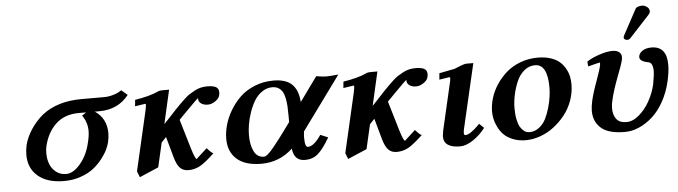

<svg xmlns="http://www.w3.org/2000/svg" viewBox="-46 -863 3784 1072"><g transform="rotate(-5 1846.5 -327.0)"><path d="M292 -25.9Q331.5 -25.9 371.3 -72.8Q411.1 -119.6 426.8 -187Q437 -227.1 437 -253.9Q437 -303.7 408.2 -342.8Q412.6 -345.2 415.8 -347.4Q418.9 -349.6 422.9 -352.1Q426.8 -354.5 428.7 -356.4Q430.7 -358.4 430.2 -358.9H390.1Q310.5 -358.9 261.2 -311.8Q211.9 -264.6 194.8 -189Q190.9 -174.8 190.9 -150.9Q190.9 -119.1 200.7 -92Q210.4 -64.9 234.1 -45.4Q257.8 -25.9 292 -25.9ZM192.9 -369.1Q278.3 -435.1 412.1 -435.1H542Q564.9 -435.1 591.6 -442.9Q618.2 -450.7 638.2 -464.8L671.9 -436Q611.8 -358.9 506.8 -358.9H481Q545.9 -315.4 545.9 -232.9Q545.9 -210 540 -184.1Q535.6 -164.6 524.7 -141.4Q513.7 -118.2 491.7 -90.1Q469.7 -62 441.2 -39.8Q412.6 -17.6 369.6 -2.7Q326.7 12.2 276.9 12.2Q183.1 12.2 131.1 -32Q79.1 -76.2 79.1 -150.9Q79.1 -177.7 85 -205.1Q95.7 -249 124 -292.2Q152.3 -335.4 192.9 -369.1Z M1180.7 -390.1Q1177.7 -373 1156.5 -357.9Q1135.3 -342.8 1113.8 -342.8Q1089.4 -342.8 1075.4 -353.5Q1061.5 -364.3 1061.5 -378.9Q1061.5 -382.8 1063 -384.8Q1054.7 -380.4 990.7 -314.9L948.7 -272L996.6 -110.8Q1016.1 -45.9 1024.9 -45.9Q1024.4 -45.9 1030.5 -51.5Q1036.6 -57.1 1053.2 -72Q1069.8 -86.9 1085 -101.1Q1112.8 -69.8 1120.6 -69.8Q1069.8 -21.5 1039.3 -4.6Q1008.8 12.2 973.6 12.2Q946.3 12.2 928.5 -4.2Q910.6 -20.5 897.9 -64L864.7 -183.1L837.9 -154.8L806.6 -18.1L699.7 27.8L686.5 -5.9L762.7 -336.9Q768.6 -365.2 768.6 -372.1Q768.6 -377.9 765.6 -377.9Q761.7 -377.9 707.5 -369.1L710.9 -404.8Q793 -418 836.9 -438Q847.7 -444.8 867.7 -444.8H904.8L861.8 -255.9Q869.1 -263.7 891.6 -287.1Q914.1 -310.5 926.8 -325.2Q947.8 -347.2 957.8 -357.2Q967.8 -367.2 986.1 -384.5Q1004.4 -401.9 1017.1 -409.9Q1029.8 -418 1047.4 -427.5Q1064.9 -437 1082.3 -440.9Q1099.6 -444.8 1118.7 -444.8Q1149.4 -444.8 1166 -436.5Q1182.6 -428.2 1182.6 -405.8Q1182.6 -396 1180.7 -390.1Z M1488.8 -444.8Q1526.4 -444.8 1553.2 -435.5Q1580.1 -426.3 1596.4 -408.2Q1612.8 -390.1 1620.8 -366.7Q1628.9 -343.3 1631.3 -312L1729.5 -448.2Q1766.6 -441.9 1785.6 -441.9Q1805.7 -441.9 1853.5 -446.8L1634.8 -147Q1632.3 -126.5 1632.3 -111.8Q1632.3 -59.1 1649.4 -59.1Q1682.6 -59.1 1723.6 -120.1L1766.6 -102.1Q1729.5 -38.6 1699.7 -13.2Q1669.9 12.2 1627.4 12.2Q1565.9 12.2 1558.6 -57.1Q1483.9 12.2 1383.3 12.2Q1292 12.2 1245.4 -29.3Q1198.7 -70.8 1198.7 -143.1Q1198.7 -180.2 1209.7 -220.2Q1220.7 -260.3 1244.4 -300.5Q1268.1 -340.8 1301.3 -372.8Q1334.5 -404.8 1383.3 -424.8Q1432.1 -444.8 1488.8 -444.8ZM1556.6 -206.1V-241.2Q1556.6 -273.4 1555.2 -296.1Q1553.7 -318.8 1549.1 -341.3Q1544.4 -363.8 1536.1 -377.4Q1527.8 -391.1 1513.7 -399.7Q1499.5 -408.2 1479.5 -408.2Q1448.2 -408.2 1421.6 -389.6Q1395 -371.1 1377.9 -342.3Q1360.8 -313.5 1348.9 -278.3Q1336.9 -243.2 1331.8 -210.9Q1326.7 -178.7 1326.7 -151.9Q1326.7 -98.1 1344.5 -62Q1362.3 -25.9 1400.4 -25.9Q1409.2 -25.9 1423.3 -37.8Q1437.5 -49.8 1459.5 -77.1Q1481.4 -104.5 1495.4 -123Q1509.3 -141.6 1537.6 -180.2Z M2348.1 -390.1Q2345.2 -373 2324 -357.9Q2302.7 -342.8 2281.2 -342.8Q2256.8 -342.8 2242.9 -353.5Q2229 -364.3 2229 -378.9Q2229 -382.8 2230.5 -384.8Q2222.2 -380.4 2158.2 -314.9L2116.2 -272L2164.1 -110.8Q2183.6 -45.9 2192.4 -45.9Q2191.9 -45.9 2198 -51.5Q2204.1 -57.1 2220.7 -72Q2237.3 -86.9 2252.4 -101.1Q2280.3 -69.8 2288.1 -69.8Q2237.3 -21.5 2206.8 -4.6Q2176.3 12.2 2141.1 12.2Q2113.8 12.2 2095.9 -4.2Q2078.1 -20.5 2065.4 -64L2032.2 -183.1L2005.4 -154.8L1974.1 -18.1L1867.2 27.8L1854 -5.9L1930.2 -336.9Q1936 -365.2 1936 -372.1Q1936 -377.9 1933.1 -377.9Q1929.2 -377.9 1875 -369.1L1878.4 -404.8Q1960.4 -418 2004.4 -438Q2015.1 -444.8 2035.2 -444.8H2072.3L2029.3 -255.9Q2036.6 -263.7 2059.1 -287.1Q2081.5 -310.5 2094.2 -325.2Q2115.2 -347.2 2125.2 -357.2Q2135.3 -367.2 2153.6 -384.5Q2171.9 -401.9 2184.6 -409.9Q2197.3 -418 2214.8 -427.5Q2232.4 -437 2249.8 -440.9Q2267.1 -444.8 2286.1 -444.8Q2316.9 -444.8 2333.5 -436.5Q2350.1 -428.2 2350.1 -405.8Q2350.1 -396 2348.1 -390.1Z M2609.9 -444.8 2525.9 -83Q2522.9 -69.8 2522.9 -61Q2522.9 -47.9 2531.2 -47.9Q2557.6 -47.9 2612.8 -104L2638.2 -79.1Q2609.9 -41.5 2570.3 -14.6Q2530.8 12.2 2496.1 12.2Q2404.8 12.2 2404.8 -51.8Q2404.8 -57.6 2409.2 -83L2467.8 -336.9Q2474.1 -361.8 2474.1 -371.1Q2474.1 -377.9 2469.2 -377.9Q2467.3 -377.9 2413.1 -369.1L2416 -404.8Q2491.2 -418.9 2502.9 -421.9Q2509.3 -424.3 2521.7 -429.4Q2534.2 -434.6 2538.1 -436Q2559.1 -444.8 2573.2 -444.8Z M2889.6 -33.2Q2918.9 -33.2 2943.1 -52Q2967.3 -70.8 2981.2 -98.6Q2995.1 -126.5 3004.6 -160.6Q3014.2 -194.8 3017.8 -222.4Q3021.5 -250 3021.5 -272Q3021.5 -402.8 2951.7 -402.8Q2917 -402.8 2889.9 -379.6Q2862.8 -356.4 2847.7 -320.1Q2832.5 -283.7 2824.7 -245.8Q2816.9 -208 2816.9 -172.9Q2816.9 -137.7 2822.5 -111.1Q2828.1 -84.5 2835.9 -70.3Q2843.8 -56.2 2854.2 -47.1Q2864.7 -38.1 2873 -35.6Q2881.3 -33.2 2889.6 -33.2ZM2690.4 -165Q2690.4 -201.7 2701.9 -240.2Q2713.4 -278.8 2737.3 -315.2Q2761.2 -351.6 2793.9 -380.4Q2826.7 -409.2 2872.6 -426.5Q2918.5 -443.8 2970.7 -443.8Q3010.7 -443.8 3042 -433.6Q3073.2 -423.3 3092.3 -406.7Q3111.3 -390.1 3123.8 -367.9Q3136.2 -345.7 3140.9 -324Q3145.5 -302.2 3145.5 -278.8Q3145.5 -232.9 3129.6 -188.5Q3113.8 -144 3085.9 -108.9Q3058.1 -73.7 3022.7 -46.6Q2987.3 -19.5 2946.3 -4.9Q2905.3 9.8 2864.7 9.8Q2824.2 9.8 2792 -3.4Q2759.8 -16.6 2741.2 -35.9Q2722.7 -55.2 2710.7 -80.1Q2698.7 -105 2694.6 -125.7Q2690.4 -146.5 2690.4 -165Z M3575.7 -682.1Q3590.3 -682.1 3603.5 -672.1Q3616.7 -662.1 3616.7 -648.9V-645Q3614.7 -635.3 3607.4 -627.9L3494.6 -505.9Q3488.3 -499 3476.6 -499Q3470.7 -499 3464.6 -502.9Q3458.5 -506.8 3458.5 -512.2Q3458.5 -518.1 3461.4 -523.9L3538.6 -667Q3542.5 -674.8 3553.7 -678.5Q3564.9 -682.1 3575.7 -682.1ZM3681.6 -250Q3667 -186.5 3638.2 -135.5Q3609.4 -84.5 3573.5 -53Q3537.6 -21.5 3498.3 -4.6Q3459 12.2 3420.4 12.2Q3328.1 12.2 3286.9 -24.2Q3245.6 -60.5 3245.6 -121.1Q3245.6 -144 3252.4 -174.8Q3262.7 -221.2 3288.6 -291Q3308.1 -346.7 3311.5 -360.8Q3313.5 -369.1 3314.2 -375Q3314.9 -380.9 3314.7 -383.5Q3314.5 -386.2 3313.5 -386.2Q3310.5 -386.2 3293.9 -382.1Q3277.3 -377.9 3262.2 -374L3247.6 -370.1L3244.6 -397Q3266.6 -413.6 3311.5 -429.2Q3356.4 -444.8 3389.6 -444.8Q3412.6 -444.8 3426 -434.6Q3439.5 -424.3 3439.5 -405.8Q3439.5 -397.9 3438.5 -394Q3432.6 -365.7 3405.3 -296.9Q3376 -218.8 3365.7 -171.9Q3359.4 -148.4 3359.4 -125Q3359.4 -87.9 3377.2 -64.9Q3395 -42 3433.6 -42Q3468.8 -42 3503.9 -71.8Q3539.1 -101.6 3563.7 -145.8Q3588.4 -189.9 3599.6 -237.8Q3609.4 -291.5 3609.4 -312Q3609.4 -358.4 3585.4 -363.8Q3535.6 -372.6 3535.6 -397Q3535.6 -401.9 3536.6 -404.8Q3540.5 -420.9 3559.3 -432.9Q3578.1 -444.8 3607.4 -444.8Q3693.4 -444.8 3693.4 -340.8Q3693.4 -302.7 3681.6 -250Z"/></g></svg>

Font: Linux Libertine
Style: Bold Italic
Weight: 700
Italic angle: -11.5°
Designer: Philipp H. Poll
Foundry: Philipp H. Poll
Version: Version 4.0.5